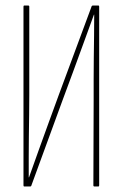

<svg xmlns="http://www.w3.org/2000/svg" viewBox="-20 -675 444 695"><path d="M68 0Q65 0 65 -4V-651Q65 -655 68 -655H82Q86 -655 86 -651V-333Q86 -297 85.5 -259Q85 -221 84.5 -183Q84 -145 84 -107Q84 -69 84 -33H85Q103 -83 120.5 -132.5Q138 -182 156.5 -232Q175 -282 193 -332L312 -653Q313 -655 317 -655H336Q339 -655 339 -651V-4Q339 0 336 0H322Q318 0 318 -4L319 -311Q319 -349 319 -388Q319 -427 319.5 -466.5Q320 -506 320.5 -545Q321 -584 321 -622H320Q301 -571 282.5 -519Q264 -467 244.5 -415Q225 -363 206 -311L93 -2Q92 0 89 0Z"/></svg>

Font: Sofia Sans Extra Condensed Thin
Style: Regular
Weight: 250
Version: Version 4.100